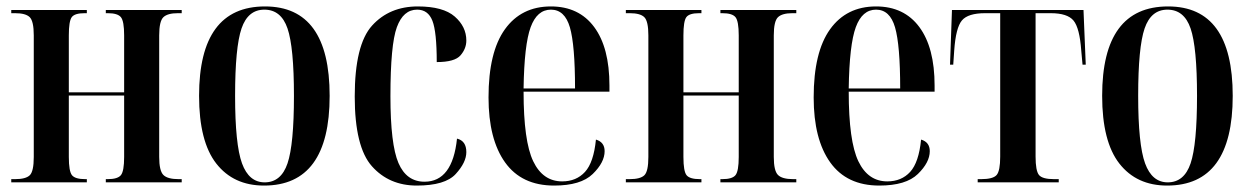

<svg xmlns="http://www.w3.org/2000/svg" viewBox="-20 -567 3892 597"><path d="M15 0H250V-10H245Q214 -10 204 -22Q194 -34 194 -79V-270H366V-79Q366 -35 356 -22.5Q346 -10 315 -10H309V0H545V-10H535Q501 -10 488 -23Q475 -36 475 -79V-457Q475 -501 488 -513.5Q501 -526 533 -526H545V-536H309V-526H315Q346 -526 356 -513.5Q366 -501 366 -457V-280H194V-457Q194 -501 203 -513.5Q212 -526 243 -526H250V-536H15V-526H27Q60 -526 72.5 -513.5Q85 -501 85 -457V-79Q85 -34 72.5 -22Q60 -10 27 -10H15Z M801 10Q1005 10 1005 -269Q1005 -547 804 -547Q599 -547 599 -269Q599 -127 652.5 -58.5Q706 10 801 10ZM803 0Q754 0 732.5 -59Q711 -118 711 -269Q711 -420 731 -478.5Q751 -537 802 -537Q854 -537 874 -478.5Q894 -420 894 -269Q894 -118 874 -59Q854 0 803 0Z M1276 10Q1364 10 1397 -26Q1430 -62 1430 -94Q1430 -129 1401 -136Q1387 -2 1300 -2Q1244 -2 1219 -60Q1194 -118 1194 -268Q1194 -428 1214 -482.5Q1234 -537 1277 -537Q1311 -537 1324.5 -502.5Q1338 -468 1338 -374Q1394 -374 1412 -395Q1430 -416 1430 -441Q1430 -484 1394 -515.5Q1358 -547 1279 -547Q1191 -547 1137 -487.5Q1083 -428 1083 -267Q1083 -110 1136.5 -50Q1190 10 1276 10Z M1703 10Q1786 10 1823 -26Q1860 -62 1860 -97Q1860 -125 1833 -133Q1826 -62 1799 -32.5Q1772 -3 1728 -3Q1668 -3 1638 -65.5Q1608 -128 1608 -282H1875V-301Q1875 -419 1827.5 -483Q1780 -547 1693 -547Q1601 -547 1550 -476Q1499 -405 1499 -264Q1499 -134 1550.5 -62Q1602 10 1703 10ZM1608 -292Q1610 -428 1630 -482.5Q1650 -537 1693 -537Q1736 -537 1752 -482Q1768 -427 1768 -292Z M1926 0H2161V-10H2156Q2125 -10 2115 -22Q2105 -34 2105 -79V-270H2277V-79Q2277 -35 2267 -22.5Q2257 -10 2226 -10H2220V0H2456V-10H2446Q2412 -10 2399 -23Q2386 -36 2386 -79V-457Q2386 -501 2399 -513.5Q2412 -526 2444 -526H2456V-536H2220V-526H2226Q2257 -526 2267 -513.5Q2277 -501 2277 -457V-280H2105V-457Q2105 -501 2114 -513.5Q2123 -526 2154 -526H2161V-536H1926V-526H1938Q1971 -526 1983.5 -513.5Q1996 -501 1996 -457V-79Q1996 -34 1983.5 -22Q1971 -10 1938 -10H1926Z M2714 10Q2797 10 2834 -26Q2871 -62 2871 -97Q2871 -125 2844 -133Q2837 -62 2810 -32.5Q2783 -3 2739 -3Q2679 -3 2649 -65.5Q2619 -128 2619 -282H2886V-301Q2886 -419 2838.5 -483Q2791 -547 2704 -547Q2612 -547 2561 -476Q2510 -405 2510 -264Q2510 -134 2561.5 -62Q2613 10 2714 10ZM2619 -292Q2621 -428 2641 -482.5Q2661 -537 2704 -537Q2747 -537 2763 -482Q2779 -427 2779 -292Z M3020 0H3272V-10H3257Q3221 -10 3210.5 -23Q3200 -36 3200 -80V-526H3247Q3299 -526 3318 -503Q3337 -480 3342 -410L3346 -366H3356L3349 -536H2940L2934 -366H2944L2947 -410Q2952 -481 2971 -503.5Q2990 -526 3043 -526H3090V-80Q3090 -36 3079 -23Q3068 -10 3031 -10H3020Z M3609 10Q3813 10 3813 -269Q3813 -547 3612 -547Q3407 -547 3407 -269Q3407 -127 3460.5 -58.5Q3514 10 3609 10ZM3611 0Q3562 0 3540.5 -59Q3519 -118 3519 -269Q3519 -420 3539 -478.5Q3559 -537 3610 -537Q3662 -537 3682 -478.5Q3702 -420 3702 -269Q3702 -118 3682 -59Q3662 0 3611 0Z"/></svg>

Font: Noto Serif Display Condensed Semi
Style: Regular
Weight: 600
Width: 3
Designer: Monotype Design Team
Foundry: Monotype Imaging Inc.
Version: Version 1.900